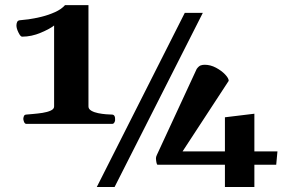

<svg xmlns="http://www.w3.org/2000/svg" viewBox="-20 -744 1124 764"><path d="M85 -251Q78.6 -251 75.4 -259.5Q72.3 -268.1 72.8 -272Q73.2 -277.3 75.4 -282.5Q77.6 -287.6 84.5 -288.1Q93.8 -289.1 111.8 -290.5Q129.9 -292 149.2 -294.9Q168.5 -297.9 181.9 -304Q195.3 -310.1 195.3 -320.3V-642.6Q179.2 -629.4 142.3 -613.8Q105.5 -598.1 67.9 -598.1Q61.5 -598.1 53.5 -614.5Q45.4 -630.9 45.4 -642.6Q45.4 -650.4 48.3 -656.7Q51.3 -663.1 60.5 -663.6Q70.3 -664.1 93.5 -667.2Q116.7 -670.4 144.8 -677.2Q172.9 -684.1 198.5 -695.6Q224.1 -707 238.8 -723.6H332V-320.3Q332 -310.1 343.3 -303.5Q354.5 -296.9 370.6 -293.7Q386.7 -290.5 402.1 -289.3Q417.5 -288.1 425.3 -288.1Q439.5 -288.1 438 -265.1Q437.5 -260.7 434.6 -255.9Q431.6 -251 425.8 -251ZM365.2 0 715.3 -692.9H787.1L436 0ZM875 0V-88.4H607.4Q604 -88.4 602.3 -98.4Q600.6 -108.4 600.6 -114.7Q600.6 -119.6 604 -127L762.7 -469.7Q771 -481 778.3 -483.6Q785.6 -486.3 794.4 -486.3Q817.4 -486.3 839.4 -474.6Q861.3 -462.9 875.7 -447.8Q890.1 -432.6 890.1 -422.4L706.5 -141.6H875V-277.3L992.2 -291.5V-141.6H1084L1079.1 -88.4H992.2V0Z"/></svg>

Font: Gelasio
Style: Bold
Weight: 700
Designer: Eben Sorkin
Foundry: Eben Sorkin
Version: Version 1.008